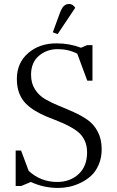

<svg xmlns="http://www.w3.org/2000/svg" viewBox="-20 -927 582 957"><path d="M58.1 0V-176.8H85L123 -75.2Q183.1 -20 265.1 -20Q329.1 -20 371.6 -59.1Q414.1 -98.1 414.1 -168Q414.1 -200.7 402.1 -226.3Q390.1 -252 369.9 -268.6Q349.6 -285.2 323.2 -298.8Q296.9 -312.5 268.1 -323.7Q239.3 -335 210.2 -346.9Q181.2 -358.9 154.8 -375Q128.4 -391.1 108.2 -411.4Q87.9 -431.6 75.9 -462.6Q64 -493.7 64 -533.2Q64 -613.3 120.1 -662.1Q176.3 -710.9 261.2 -710.9Q327.1 -710.9 383.8 -689L414.1 -702.1H440.9V-524.9H415L365.2 -659.2Q321.8 -682.1 267.1 -682.1Q213.9 -682.1 174.3 -649.2Q134.8 -616.2 134.8 -554.2Q134.8 -512.2 154.3 -481.7Q173.8 -451.2 204.8 -433.1Q235.8 -415 273.2 -399.9Q310.5 -384.8 348.1 -367.9Q385.7 -351.1 416.7 -329.3Q447.8 -307.6 467.3 -270.5Q486.8 -233.4 486.8 -183.1Q486.8 -141.1 472.4 -107.2Q458 -73.2 435.3 -52Q412.6 -30.8 383.1 -16.4Q353.5 -2 325.4 3.9Q297.4 9.8 270 9.8Q197.8 9.8 133.8 -20L85.9 0ZM243.2 -766.1 276.9 -857.9Q286.6 -885.3 297.4 -896.2Q308.1 -907.2 325.2 -907.2Q342.8 -907.2 355 -888.2L267.1 -756.8Z"/></svg>

Font: Dihjauti S
Style: Regular
Weight: 400
Designer: T. Christopher White
Version: Version 3.0.0